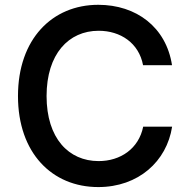

<svg xmlns="http://www.w3.org/2000/svg" viewBox="-20 -757 774 787"><path d="M382.8 9.8C547.4 9.8 663.6 -95.7 685.5 -237.8H566.9C548.8 -147.5 473.6 -96.7 384.3 -96.7C261.7 -96.7 170.9 -189.9 170.9 -363.3C170.9 -535.6 261.2 -630.9 384.3 -630.9C474.1 -630.9 549.3 -580.6 566.4 -489.7H685.1C661.1 -646 538.6 -737.3 382.8 -737.3C194.3 -737.3 53.7 -597.2 53.7 -363.3C53.7 -129.9 193.4 9.8 382.8 9.8Z"/></svg>

Font: Raveo Medium
Style: Regular
Weight: 500
Designer: Jakub Foglar, Rasmus Andersson (Inter)
Foundry: Jakubfoglar.com
Version: Version 1.100;Glyphs 3.2.3 (3260)